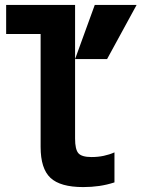

<svg xmlns="http://www.w3.org/2000/svg" viewBox="-20 -750 575 780"><path d="M318 10Q225 10 185 -27.5Q145 -65 145 -153V-612H5V-730H285V-187Q285 -143 298.5 -127.5Q312 -112 352 -112Q378 -112 401.5 -117Q425 -122 445 -131V-9Q414 1 383 5.5Q352 10 318 10ZM415 -510H285L365 -730H535Z"/></svg>

Font: M PLUS Code Latin
Style: Bold
Weight: 700
Designer: Coji Morishita
Foundry: UNDERFOREST DESIGN
Version: Version 1.002; ttfautohint (v1.8.3)